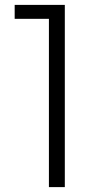

<svg xmlns="http://www.w3.org/2000/svg" viewBox="-20 -765 395 785"><path d="M180 0H245V-745H40V-688H180Z"/></svg>

Font: Mluvka Light
Style: Regular
Weight: 300
Designer: Modified by Jiří Krblich, Original typeface by Gumpita Rahayu
Foundry: Gumpita Rahayu & Jiří Krblich
Version: Version 2.000;Glyphs 3.1.1 (3134)